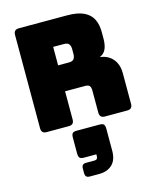

<svg xmlns="http://www.w3.org/2000/svg" viewBox="-152 -822 1047 1286"><g transform="rotate(-15 371.5 -179.0)"><path d="M259 0H105Q69 0 69 -36V-684Q69 -720 105 -720H438Q513 -720 556 -699Q599 -678 617 -640.5Q635 -603 635 -553V-507Q635 -465 623 -436Q611 -407 579 -393Q634 -387 667 -349Q700 -311 700 -248V-36Q700 0 664 0H509Q473 0 473 -36V-189Q473 -212 464.5 -222Q456 -232 435 -232H295V-36Q295 0 259 0ZM295 -540V-412H370Q396 -412 405 -425.5Q414 -439 414 -459V-493Q414 -513 405 -526.5Q396 -540 370 -540ZM372 362H306Q276 362 276 331V297Q276 267 306 267H365Q388 267 388 243V230H302Q281 230 273 221.5Q265 213 265 191V82Q265 59 273 51Q281 43 302 43H460Q481 43 489 51Q497 59 497 82V234Q497 298 463 330Q429 362 372 362Z"/></g></svg>

Font: Bungee Tint
Style: Regular
Weight: 400
Designer: David Jonathan Ross
Foundry: David Jonathan Ross
Version: Version 2.001